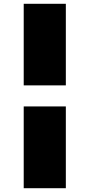

<svg xmlns="http://www.w3.org/2000/svg" viewBox="-20 -848 472 1012"><path d="M105 -287H327V144H105ZM327 -398H105V-828H327Z"/></svg>

Font: Poppins Black
Style: Regular
Weight: 900
Designer: Ninad Kale (Devanagari), Jonny Pinhorn (Latin)
Foundry: Indian Type Foundry
Version: Version 3.200;PS 1.000;hotconv 16.6.54;makeotf.lib2.5.65590